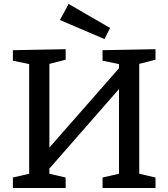

<svg xmlns="http://www.w3.org/2000/svg" viewBox="-20 -948 848 968"><path d="M45 0V-53L127 -72V-625L45 -642V-695L311 -700V-647L229 -626V-204L580 -604V-625L497 -642V-695L764 -700V-647L682 -626V-72L764 -53V0H497V-53L580 -72V-499L229 -98V-72L311 -53V0ZM507 -751 282 -847 326 -928 535 -807Z"/></svg>

Font: Bitter Medium
Style: Regular
Weight: 500
Designer: Sol Matas, and Bitter project Authors
Foundry: Sol Matas
Version: Version 2.001